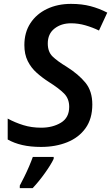

<svg xmlns="http://www.w3.org/2000/svg" viewBox="-20 -744 570 985"><path d="M190.4 9.8Q136.7 9.8 94.2 0Q51.8 -9.8 19.5 -28.3V-135.7Q57.1 -115.2 99.4 -102.1Q141.6 -88.9 191.4 -88.9Q250 -88.9 292.5 -114.5Q335 -140.1 335 -195.8Q335 -237.8 308.6 -264.4Q282.2 -291 231 -323.2Q197.3 -344.7 168.5 -370.4Q139.6 -396 122.3 -430.7Q105 -465.3 105 -512.7Q105 -577.6 136 -625Q167 -672.4 221.2 -698.2Q275.4 -724.1 344.2 -724.1Q399.9 -724.1 444.3 -712.4Q488.8 -700.7 530.3 -679.2L487.8 -587.4Q454.6 -603.5 418.2 -614Q381.8 -624.5 344.2 -624.5Q293.9 -624.5 259.5 -597.4Q225.1 -570.3 225.1 -521Q225.1 -478 249.8 -454.1Q274.4 -430.2 321.3 -401.9Q383.3 -362.8 418.5 -319.6Q453.6 -276.4 453.6 -208Q453.6 -134.8 418.9 -86.4Q384.3 -38.1 324.7 -14.2Q265.1 9.8 190.4 9.8ZM81.5 221.2V208Q91.3 189.9 104.2 163.8Q117.2 137.7 128.9 110.4Q140.6 83 148.4 61H255.4V70.8Q241.7 100.1 210.9 143.3Q180.2 186.5 147.5 221.2Z"/></svg>

Font: Open Sans SemiBold
Style: Italic
Weight: 600
Italic angle: -12°
Designer: Monotype Design Team
Foundry: Monotype Imaging Inc.
Version: Version 3.003; ttfautohint (v1.8.4)